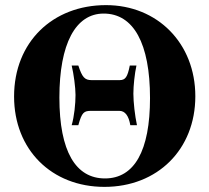

<svg xmlns="http://www.w3.org/2000/svg" viewBox="-20 -712 818 750"><path d="M385 -659C502 -659 566 -542 566 -329C566 -123 505 -15 390 -15C276 -15 212 -120 212 -331C212 -541 275 -659 385 -659ZM394 -692C186 -692 35 -548 35 -335C35 -128 181 18 388 18C595 18 743 -128 743 -336C743 -543 595 -692 394 -692ZM260 -456C268 -423 275 -370 275 -341C275 -307 270 -257 260 -223H286C300 -274 308 -279 337 -279H446C469 -279 483 -259 489 -223H515C507 -260 501 -313 501 -346C501 -377 506 -424 513 -456H487C478 -411 470 -399 447 -399H338C311 -399 301 -410 286 -456Z"/></svg>

Font: XITS
Style: Bold
Weight: 700
Designer: MicroPress Inc., with final additions and corrections provided by Coen Hoffman, Elsevier (retired)
Version: Version 1.302